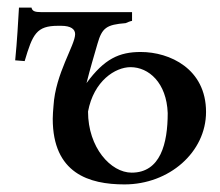

<svg xmlns="http://www.w3.org/2000/svg" viewBox="-20 -474 579 506"><path d="M237 -359C249 -401 261 -409 311 -413C316 -415 322 -418 328 -419V-442H89C71 -442 65 -445 63 -454H30C28 -420 25 -364 20 -315L45 -313C66 -384 76 -406 133 -406H141C167 -406 178 -397 178 -384C178 -355 126 -280 121 -195C120 -183 119 -171 119 -161C119 -17 215 12 308 12C426 12 523 -73 523 -179C523 -293 427 -337 351 -337C294 -337 255 -319 208 -255C219 -298 226 -321 237 -359ZM324 -297C372 -297 419 -256 422 -176C422 -96 403 -19 327 -19C272 -19 212 -85 212 -180C227 -261 284 -297 324 -297Z"/></svg>

Font: Sibila
Style: Regular
Weight: 400
Designer: Stefan Peev
Foundry: Context Ltd
Version: Version 1.000